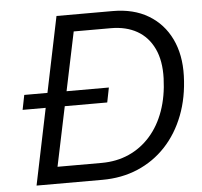

<svg xmlns="http://www.w3.org/2000/svg" viewBox="-52 -783 882 837"><g transform="rotate(-5 389.0 -364.5)"><path d="M74.4 0 225.4 -729H471.4Q562.6 -729 627.1 -690.4Q691.7 -651.9 725.2 -582.6Q758.7 -513.3 755.7 -420.9Q752.7 -326.4 722.8 -248.9Q692.9 -171.3 640.7 -115.6Q588.6 -60 518.1 -30Q447.6 0 362.4 0ZM172.6 -73.7H365.3Q431.4 -73.7 485.5 -97.9Q539.6 -122.1 579.4 -167.2Q619.3 -212.3 641.8 -275.6Q664.3 -339 667 -417.6Q669.7 -494.6 644.4 -547.8Q619.1 -601 571.3 -628.1Q523.4 -655.3 457 -655.3H294.3ZM42.6 -334.1 55.4 -398.4H425.7L412.9 -334.1Z"/></g></svg>

Font: Mona Sans ExtraLight
Style: Italic
Weight: 200
Italic angle: -11.6951°
Designer: Deni Anggara
Foundry: GitHub
Version: Version 2.000